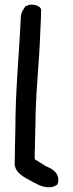

<svg xmlns="http://www.w3.org/2000/svg" viewBox="-20 -739 308 813"><path d="M42 -48C42 -4 89 14 111 27C132 38 156 54 187 54C205 54 220 47 224 40C238 -5 199 -24 184 -31L173 -36C159 -45 141 -56 127 -65V-95C127 -103 127 -106 128 -111V-132C128 -145 129 -157 129 -174C129 -184 129 -194 130 -202V-203C130 -345 147 -475 151 -614C152 -640 154 -663 154 -690V-697C154 -716 110 -727 92 -713L90 -715C82 -704 68 -687 68 -664C61 -508 45 -355 45 -190C45 -174 44 -161 44 -144C44 -133 43 -120 43 -107V-76C43 -67 42 -58 42 -48Z"/></svg>

Font: Scribbler
Style: Blk
Weight: 900
Designer: Mew Too
Foundry: Cannot Into Space Fonts
Version: Version 1.001